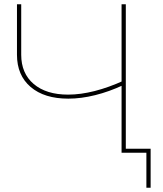

<svg xmlns="http://www.w3.org/2000/svg" viewBox="-20 -720 767 905"><path d="M302 -255Q189 -255 124.5 -310Q60 -365 60 -462V-700H80V-462Q80 -374 139 -324Q198 -274 301 -274Q360 -274 426.5 -291Q493 -308 563 -340L561 -319Q495 -288 428.5 -271.5Q362 -255 302 -255ZM553 0V-700H573V0ZM670 165V-9L679 0H553V-19H690V165Z"/></svg>

Font: Montserrat Alternates Thin
Style: Regular
Weight: 100
Designer: Julieta Ulanovsky
Foundry: Julieta Ulanovsky
Version: Version 9.000